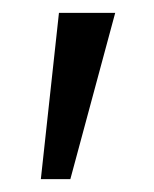

<svg xmlns="http://www.w3.org/2000/svg" viewBox="-20 -720 239 298"><path d="M43.4 -442 71.5 -700H158.8L89.2 -442Z"/></svg>

Font: Lexend Medium
Style: Regular
Weight: 500
Designer: Bonnie Shaver-Troup, Thomas Jockin
Foundry: Lexend
Version: Version 1.005